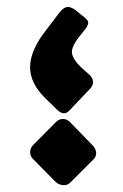

<svg xmlns="http://www.w3.org/2000/svg" viewBox="-20 -526 358 557"><path d="M182.7 -206.9Q174 -196.8 165.1 -197.3Q156.2 -197.9 146.1 -207.2L114 -238.5Q66.4 -283.9 67.3 -332.6Q68.3 -381.4 114.2 -439.2L153.7 -491.2Q165.4 -504.9 175.2 -505.7Q185 -506.5 197.6 -497.7L222.1 -478Q237.2 -467.4 235.9 -458.9Q234.6 -450.5 226.7 -440.6L209.5 -419Q186 -388.9 188.9 -371.2Q191.9 -353.5 213.9 -332L239.7 -308.9Q248.6 -300.7 249.7 -289.9Q250.7 -279.1 242.6 -270ZM184.2 3.3Q176.1 11.8 163.6 11.1Q151.1 10.4 142 2.3L76.8 -63.6Q67.4 -72.7 67.4 -84.6Q67.4 -96.5 76.8 -105.9L142 -171.7Q151.1 -180.9 162.6 -180.9Q174.1 -180.9 183.2 -171.7L247.2 -105.9Q258 -95.5 258.9 -83.6Q259.9 -71.7 250.1 -62.6Z"/></svg>

Font: Rubik Light
Style: Italic
Weight: 300
Italic angle: -12°
Designer: Hubert and Fischer
Foundry: Hubert and Fischer
Version: Version 2.300;gftools[0.9.30]